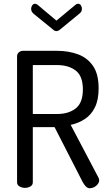

<svg xmlns="http://www.w3.org/2000/svg" viewBox="-20 -1002 579 1024"><path d="M459 2Q447 2 437.5 -8Q428 -18 421 -31L271 -324H155V-30Q155 -15 142 -7.5Q129 0 113 0Q98 0 84.5 -7.5Q71 -15 71 -30V-702Q71 -714 79.5 -722Q88 -730 101 -731H284Q345 -731 395.5 -712.5Q446 -694 476 -650.5Q506 -607 506 -531Q506 -470 486.5 -430Q467 -390 433 -367.5Q399 -345 357 -336L505 -55Q507 -51 508 -47.5Q509 -44 509 -41Q509 -30 501.5 -20Q494 -10 482.5 -4Q471 2 459 2ZM155 -394H284Q346 -394 384 -424Q422 -454 422 -525Q422 -596 384 -625.5Q346 -655 284 -655H155ZM281 -836Q271 -836 262 -845L160 -928Q153 -934 149.5 -940.5Q146 -947 146 -955Q146 -965 152 -973.5Q158 -982 167 -982Q174 -982 181 -976L281 -892L382 -976Q388 -982 396 -982Q406 -982 411.5 -973.5Q417 -965 417 -955Q417 -947 413.5 -940.5Q410 -934 402 -928L301 -845Q290 -836 281 -836Z"/></svg>

Font: Dosis Medium
Style: Regular
Weight: 500
Designer: EdgarTolentino, PabloImpallari, IginoMarini
Foundry: EdgarTolentino, PabloImpallari, IginoMarini
Version: Version 3.001; ttfautohint (v1.8.2)